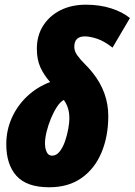

<svg xmlns="http://www.w3.org/2000/svg" viewBox="-20 -789 574 819"><path d="M189.9 9.8Q94.2 9.8 50.5 -38.6Q6.8 -86.9 6.8 -173.8Q6.8 -233.4 30.3 -285.9Q53.7 -338.4 95.9 -378.2Q138.2 -418 193.8 -439Q167 -469.2 152.1 -502.2Q137.2 -535.2 137.2 -581.1Q137.2 -637.2 164.1 -679.4Q190.9 -721.7 238 -745.4Q285.2 -769 346.2 -769Q405.3 -769 454.1 -753.4Q502.9 -737.8 534.2 -711.9L460 -585.9Q424.3 -613.8 394 -623.8Q363.8 -633.8 341.8 -633.8Q296.9 -633.8 296.9 -588.9Q296.9 -570.3 310.3 -552Q323.7 -533.7 342.3 -515.4Q360.8 -497.1 375 -479Q441.9 -395.5 441.9 -293.9Q441.9 -208 413.3 -139.2Q384.8 -70.3 328.6 -30.3Q272.5 9.8 189.9 9.8ZM202.1 -125Q220.7 -125 234.6 -142.8Q248.5 -160.6 257.6 -187Q266.6 -213.4 271.2 -239.5Q275.9 -265.6 275.9 -282.2Q275.9 -309.6 269.5 -328.6Q263.2 -347.7 252 -362.8Q236.8 -354.5 222.7 -332.8Q208.5 -311 197 -283Q185.5 -254.9 178.7 -227.1Q171.9 -199.2 171.9 -178.2Q171.9 -155.8 179.2 -140.4Q186.5 -125 202.1 -125Z"/></svg>

Font: Open Sans Condensed ExtraBold
Style: Italic
Weight: 800
Width: 3
Italic angle: -12°
Designer: Monotype Design Team
Foundry: Monotype Imaging Inc.
Version: Version 3.003; ttfautohint (v1.8.4)